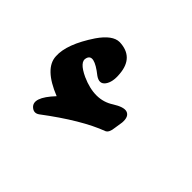

<svg xmlns="http://www.w3.org/2000/svg" viewBox="-83 -423 547 547"><g transform="rotate(45 190.5 -150.0)"><path d="M130 -306Q189 -304 194 -242Q197 -211 185 -195Q173 -179 153 -193Q103 -233 95 -206Q88 -186 131 -166Q196 -137 242 -167Q269 -184 283 -180Q299 -175 297 -149L293 -123Q291 -103 281 -98Q246 -85 204 -60Q162 -35 113 2Q100 11 88 1Q64 -19 112 -70Q32 -102 30 -149Q27 -195 73 -264Q102 -306 130 -306Z"/></g></svg>

Font: Amiri
Style: Bold Italic
Weight: 700
Italic angle: 10°
Designer: Khaled Hosny
Version: Version 0.113